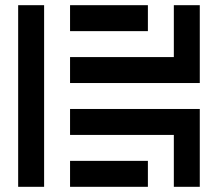

<svg xmlns="http://www.w3.org/2000/svg" viewBox="-20 -720 840 740"><path d="M150 0V-700H50V0ZM650 -500H250V-400H750V-700H650ZM250 -700V-600H550V-700ZM250 -200H650V0H750V-300H250ZM550 0V-100H250V0Z"/></svg>

Font: Mourier
Style: Regular
Weight: 400
Designer: Eric Mourier
Foundry: Velvetyne Type Foundry
Version: Version 2.000;hotconv 1.0.109;makeotfexe 2.5.65596